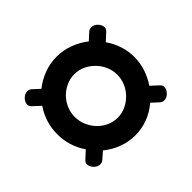

<svg xmlns="http://www.w3.org/2000/svg" viewBox="-92 -783 624 624"><g transform="rotate(-45 220.0 -471.0)"><path d="M220 -652Q250 -652 278 -641.5Q306 -631 329 -613L353 -635Q359 -640 367 -640Q379 -640 388.5 -630Q398 -620 398 -609Q398 -602 392 -596L366 -572Q381 -551 389.5 -525.5Q398 -500 398 -473Q398 -445 389.5 -419.5Q381 -394 366 -372L392 -348Q398 -342 398 -335Q398 -324 388.5 -314Q379 -304 367 -304Q359 -304 353 -309L329 -331Q306 -311 278 -300.5Q250 -290 220 -290Q190 -290 162 -300.5Q134 -311 111 -330L87 -309Q81 -304 73 -304Q61 -304 51.5 -314Q42 -324 42 -335Q42 -342 48 -348L74 -372Q43 -417 43 -472Q43 -527 74 -572L48 -596Q42 -602 42 -609Q42 -620 51.5 -630Q61 -640 73 -640Q81 -640 87 -635L111 -613Q134 -631 161.5 -641.5Q189 -652 220 -652ZM318 -471Q318 -490 310.5 -508Q303 -526 289.5 -540Q276 -554 258.5 -562.5Q241 -571 220 -571Q200 -571 182 -562.5Q164 -554 151 -540.5Q138 -527 130.5 -509Q123 -491 123 -472Q123 -452 130.5 -434Q138 -416 151 -402Q164 -388 182 -379.5Q200 -371 220 -371Q240 -371 258 -379.5Q276 -388 289.5 -402Q303 -416 310.5 -434Q318 -452 318 -471Z"/></g></svg>

Font: AkaAcidDosis
Style: ExtraBold
Weight: 800
Designer: Edgar Tolentino, Pablo Impallari, Igino Marini, Aka-Acid
Foundry: Edgar Tolentino, Pablo Impallari, Igino Marini, Aka-Acid
Version: Version 1.007